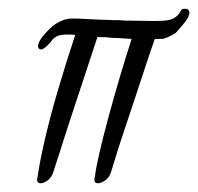

<svg xmlns="http://www.w3.org/2000/svg" viewBox="-20 -394 453 439"><path d="M73 25Q62 25 66 10Q70 -20 82 -72.5Q94 -125 112.5 -188Q131 -251 152 -314Q146 -315 141.5 -315Q137 -315 133 -315Q117 -315 109 -310.5Q101 -306 96 -298Q81 -281 74 -281Q67 -281 67 -289Q67 -304 101 -335Q118 -348 136 -351Q141 -352 157 -351.5Q173 -351 208 -349Q219 -349 226.5 -348.5Q234 -348 238 -348Q242 -348 248.5 -348Q255 -348 264 -347L331 -346Q356 -346 364 -348Q385 -351 395 -372Q398 -374 403 -374Q413 -374 413 -364Q413 -352 382 -319Q376 -315 369 -311.5Q362 -308 356 -306Q354 -305 345 -305H334Q325 -280 313 -243.5Q301 -207 288 -167.5Q275 -128 263 -92.5Q251 -57 243.5 -32Q236 -7 234 -1Q230 12 220.5 18.5Q211 25 204 25Q193 25 197 10Q199 -8 207 -43Q215 -78 227 -122.5Q239 -167 253 -214.5Q267 -262 281 -305L250 -307Q241 -307 234.5 -307.5Q228 -308 223 -309H214Q212 -309 209 -309Q206 -309 203 -310L143 -128Q136 -106 128.5 -83.5Q121 -61 115 -41Q111 -28 107.5 -18Q104 -8 102 -1Q98 12 89 18.5Q80 25 73 25Z"/></svg>

Font: Birthstone Bounce Medium
Style: Regular
Weight: 500
Designer: Robert E. Leuschke
Foundry: Rob Leuschke
Version: Version 1.010; ttfautohint (v1.8.3)